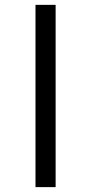

<svg xmlns="http://www.w3.org/2000/svg" viewBox="-20 -767 373 787"><path d="M125.5 -747.1H208V0H125.5Z"/></svg>

Font: Armata
Style: Regular
Weight: 400
Designer: Viktoriya Grabowska
Foundry: Viktoriya Grabowska
Version: Version 1.002